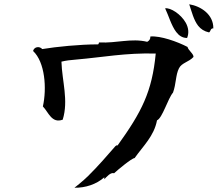

<svg xmlns="http://www.w3.org/2000/svg" viewBox="-20 -842 1040 900"><path d="M980 -709C981 -774 922 -813 867 -822C879 -786 888 -748 909 -721C921 -706 937 -695 960 -690C968 -695 966 -710 980 -709ZM857 -664C867 -688 863 -713 851 -735C828 -776 779 -807 754 -803C770 -770 783 -722 806 -692C819 -675 835 -664 857 -664ZM887 -575C888 -590 863 -605 859 -622C811 -647 732 -675 685 -671C685 -657 679 -651 670 -646C596 -664 526 -639 447 -643C440 -644 446 -634 438 -634C355 -634 244 -623 178 -612C165 -627 140 -623 135 -603C191 -551 200 -428 181 -343C207 -317 222 -262 274 -281C302 -372 271 -460 268 -553C288 -558 311 -561 339 -563C457 -573 570 -595 710 -591C693 -412 644 -317 531 -160C528 -162 524 -160 521 -157C488 -119 438 -61 393 -17C369 7 329 38 329 38C380 39 432 22 469 -11V-2C481 -14 498 -35 515 -30C531 -45 598 -101 611 -101C652 -159 702 -204 716 -278C741 -288 767 -380 791 -408C806 -449 803 -491 819 -522C832 -548 865 -551 887 -575Z"/></svg>

Font: Yuji Syuku Std R
Style: Regular
Weight: 400
Designer: Kataoka Yuji
Foundry: Kinuta Font Factory
Version: Version 3.000;hotconv 1.0.111;makeotfexe 2.5.65597